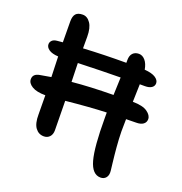

<svg xmlns="http://www.w3.org/2000/svg" viewBox="-144 -865 1016 1071"><g transform="rotate(20 364.0 -330.0)"><path d="M192.9 -27.8Q161.6 -27.8 142.6 -53.5Q123.5 -79.1 124 -132.8Q124 -210 123 -246.1Q70.8 -246.1 43.5 -262.7Q16.1 -279.3 16.1 -303.2Q16.1 -335 55.2 -341.8Q111.8 -352.1 120.1 -353Q118.2 -433.1 116.2 -474.1Q79.6 -476.1 60.8 -489Q42 -502 42 -520Q42 -533.2 52 -543Q62 -552.7 82 -554.2Q100.6 -555.7 113.8 -557.1Q113.8 -575.2 113.3 -616.2Q112.8 -657.2 112.8 -681.2Q112.8 -712.4 125.5 -726.3Q138.2 -740.2 166 -740.2Q193.4 -740.2 212.2 -712.6Q231 -685.1 231 -632.8V-564Q354 -570.8 485.8 -570.8V-586.9Q485.8 -614.3 499.3 -628.2Q512.7 -642.1 535.2 -642.1Q556.6 -642.1 573 -623Q589.4 -604 595.2 -569.8Q639.2 -566.4 660.2 -552.5Q681.2 -538.6 681.2 -520Q681.2 -503.4 667.2 -493.7Q653.3 -483.9 627.9 -483.9H597.2Q596.7 -466.8 594.2 -378.9Q653.3 -378.4 680.7 -359.1Q708 -339.8 708 -316.9Q708 -297.9 693.4 -286.9Q678.7 -275.9 651.9 -275.9Q610.8 -275.9 591.8 -274.9Q590.8 -249 590.8 -202.1Q591.3 -179.2 592.3 -157.2Q593.3 -135.3 595.7 -108.4Q598.1 -81.5 599.4 -68.1Q600.6 -54.7 604.7 -19.5Q608.9 15.6 609.9 24.9Q612.8 50.8 601.1 65.4Q589.4 80.1 568.8 80.1Q519 80.1 498.5 6.3Q478 -67.4 478 -241.2V-272.9Q375.5 -269 237.8 -254.9Q240.2 -107.4 240.2 -80.1Q240.2 -56.2 227.1 -42Q213.9 -27.8 192.9 -27.8ZM231.9 -477.1Q233.4 -429.7 234.9 -366.2Q339.4 -376.5 480 -377.9Q481.9 -448.2 483.9 -482.9Q377 -481.9 231.9 -477.1Z"/></g></svg>

Font: Shantell Sans Irregular Bouncy
Style: Regular
Weight: 500
Designer: Stephen Nixon, Anya Danilova, Shantell Martin
Foundry: Arrow Type
Version: Version 1.006;[9816181b4]